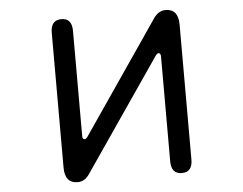

<svg xmlns="http://www.w3.org/2000/svg" viewBox="-52 -786 1104 871"><g transform="rotate(-5 500.0 -350.5)"><path d="M683.6 -529.3Q676.8 -529.3 669.9 -519.5L321.3 -10.7Q299.8 21.5 267.6 21.5Q209 21.5 209 -49.8V-664.1Q209 -721.7 257.8 -721.7Q305.7 -721.7 305.7 -664.1V-186.5Q305.7 -169.9 315.4 -169.9Q322.3 -169.9 329.1 -179.7L677.7 -689.5Q700.2 -721.7 731.4 -721.7Q790 -721.7 790 -650.4V-36.1Q790 21.5 742.2 21.5Q693.4 21.5 693.4 -36.1V-512.7Q693.4 -529.3 683.6 -529.3Z"/></g></svg>

Font: FakePearl
Style: Regular
Weight: 400
Version: Version 1.2